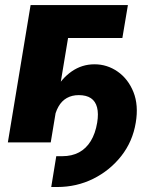

<svg xmlns="http://www.w3.org/2000/svg" viewBox="-20 -566 627 763"><path d="M183.6 177.2 203.6 54.7H227.5Q265.6 54.7 293.9 39.6Q322.3 24.4 340.6 -5.4Q358.9 -35.2 366.2 -78.6Q372.1 -114.7 365.7 -139.2Q359.4 -163.6 341.3 -175.8Q323.2 -188 293 -188Q266.1 -188 245.6 -176.5Q225.1 -165 212.2 -142.1Q199.2 -119.1 193.4 -85.4H157.7Q168.9 -152.3 196.5 -203.1Q224.1 -253.9 264.9 -282.2Q305.7 -310.5 355.5 -310.5Q405.8 -310.5 447.5 -281.5Q489.3 -252.4 510.3 -200.2Q531.2 -147.9 519.5 -78.6Q507.3 -3.9 462.2 53.7Q417 111.3 350.8 144.3Q284.7 177.2 207 177.2ZM488.3 -545.9 466.3 -415H250.5L181.6 0H11.2L101.6 -545.9Z"/></svg>

Font: Inter ExtraBold
Style: Italic
Weight: 800
Italic angle: -9.3988°
Designer: Rasmus Andersson
Foundry: rsms
Version: Version 4.001;git-66647c0bb